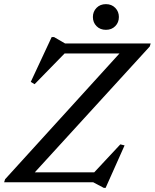

<svg xmlns="http://www.w3.org/2000/svg" viewBox="-33 -880 748 927"><path d="M694.5 -670 690 -655.5 135 -48H422L548 -183L568.5 -178L477 27H468L417 0H-13L-8.5 -14.5L544 -622H279L134 -473.5L115.5 -484.5L216.5 -701H228L281.5 -670ZM478.5 -736Q450.5 -736 433 -753.8Q415.5 -771.5 415.5 -798Q415.5 -824 433 -842Q450.5 -860 478.5 -860Q506 -860 523.5 -842Q541 -824 541 -798Q541 -771.5 523.5 -753.8Q506 -736 478.5 -736Z"/></svg>

Font: Newsreader Text Medium
Style: Italic
Weight: 500
Italic angle: -17°
Designer: Hugues Gentile
Foundry: Production Type
Version: Version 1.001